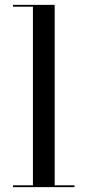

<svg xmlns="http://www.w3.org/2000/svg" viewBox="-20 -770 360 790"><path d="M205 -750V-7.5H286.5V0H33.5V-7.5H115.5V-742.5H33.5V-750Z"/></svg>

Font: Bodoni Moda 28pt
Style: Regular
Weight: 400
Designer: Owen Earl
Foundry: indestructible type
Version: Version 2.005